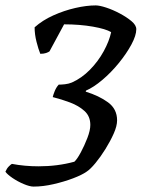

<svg xmlns="http://www.w3.org/2000/svg" viewBox="-61 -585 535 710"><path d="M63 105Q49 105 26.5 95.5Q4 86 -15 73Q-34 60 -41 50Q-36 38 -28.5 30.5Q-21 23 -17 21Q30 30 82 30Q152 30 214 13Q224 4 237.5 -21Q251 -46 262 -74.5Q273 -103 273 -123Q273 -155 251.5 -174.5Q230 -194 198 -206Q166 -218 134 -226Q136 -235 141.5 -248.5Q147 -262 156 -272Q166 -272 179.5 -273.5Q193 -275 205 -280Q241 -296 271.5 -327Q302 -358 322.5 -395.5Q343 -433 350 -466Q331 -478 282.5 -486.5Q234 -495 176 -495L122 -395Q118 -392 109.5 -389Q101 -386 88 -386Q81 -403 74 -430.5Q67 -458 67 -484Q96 -510 136 -528Q176 -546 217.5 -555.5Q259 -565 293 -565Q307 -565 331.5 -557Q356 -549 381.5 -535.5Q407 -522 425 -507Q443 -492 443 -477Q443 -454 425 -420.5Q407 -387 378.5 -352Q350 -317 317.5 -289.5Q285 -262 257 -250L256 -246Q305 -231 338.5 -206.5Q372 -182 372 -140Q372 -119 359.5 -91Q347 -63 329 -34Q311 -5 292 18Q273 41 259 50Q242 62 209 74.5Q176 87 137 96Q98 105 63 105Z"/></svg>

Font: Texturina 72pt 72pt Medium
Style: Italic
Weight: 500
Italic angle: -11°
Designer: Guillermo Torres Carreño
Foundry: Omnibus-Type
Version: Version 1.002; ttfautohint (v1.8.3)